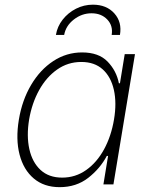

<svg xmlns="http://www.w3.org/2000/svg" viewBox="-20 -773 631 805"><path d="M230 11.7Q164.6 11.7 121.6 -24.7Q78.6 -61 62 -125Q45.4 -189 59.1 -271.5Q72.8 -353.5 110.6 -417.2Q148.4 -481 203.6 -517.1Q258.8 -553.2 324.2 -553.2Q394 -553.2 431.2 -514.6Q468.3 -476.1 478.5 -423.8H482.9L502.9 -545.9H545.9L455.6 0H413.6L433.1 -119.1H427.7Q399.9 -66.4 349.9 -27.3Q299.8 11.7 230 11.7ZM240.7 -28.3Q296.4 -28.3 341.3 -60.1Q386.2 -91.8 416.3 -147Q446.3 -202.1 458 -272Q469.7 -341.3 457.5 -396Q445.3 -450.7 410.9 -481.9Q376.5 -513.2 320.8 -513.2Q264.6 -513.2 219.5 -481.4Q174.3 -449.7 144 -395Q113.8 -340.3 102.1 -272Q90.8 -203.1 103 -147.9Q115.2 -92.8 149.9 -60.5Q184.6 -28.3 240.7 -28.3ZM369.6 -753.4Q426.8 -753.4 459.5 -716.8Q492.2 -680.2 482.9 -626.5H448.2Q454.6 -665 429.7 -691.2Q404.8 -717.3 363.8 -717.3Q323.2 -717.3 289.6 -691.2Q255.9 -665 249 -626.5H214.4Q220.2 -662.1 242.9 -690.9Q265.6 -719.7 298.8 -736.6Q332 -753.4 369.6 -753.4Z"/></svg>

Font: Inter Extra Light
Style: Italic
Weight: 200
Italic angle: -9.39999°
Designer: Rasmus Andersson
Foundry: rsms
Version: Version 4.000;git-3c8e0fc